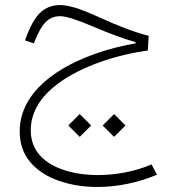

<svg xmlns="http://www.w3.org/2000/svg" viewBox="-20 -411 687 756"><path d="M429.2 127.9 474.1 83 429.2 38.1 384.3 83ZM293.9 127.9 338.9 83 293.9 38.1 249 83ZM216.8 -391.1C186 -391.1 159.7 -381.3 138.7 -361.3C117.7 -341.3 98.6 -307.6 81.5 -260.3L78.6 -252L113.3 -240.2L116.2 -248C145 -319.8 171.9 -347.2 216.3 -347.2C240.2 -347.2 276.9 -335.9 349.6 -305.2C417.5 -276.4 467.3 -258.3 513.7 -245.1V-240.2C303.2 -204.6 57.6 -91.3 57.6 106C57.6 154.8 71.8 195.3 99.6 228C127.4 260.3 165 284.7 211.4 300.8C257.8 316.9 308.1 325.2 363.3 325.2C440.9 325.2 523.4 308.6 598.1 276.9L576.7 236.3C512.7 264.2 437 278.3 364.3 278.3C317.4 278.3 273.9 272 234.4 259.3C154.3 233.9 101.1 182.6 101.1 102.5C101.1 28.8 141.6 -31.2 206.1 -80.1C301.3 -151.9 443.4 -196.3 562 -211.9L565.4 -270C535.6 -277.8 506.3 -287.1 476.6 -298.3C446.8 -309.6 411.1 -324.2 369.6 -343.3C328.1 -362.3 295.9 -375 273.4 -381.3C251 -387.7 231.9 -391.1 216.8 -391.1Z"/></svg>

Font: Estedad ExtraLight
Style: Regular
Weight: 200
Designer: Amin Abedi
Version: Version 7.3